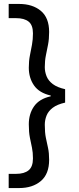

<svg xmlns="http://www.w3.org/2000/svg" viewBox="-20 -816 398 973"><path d="M77 137H24V65H62Q103 65 125 47Q147 29 147 -13Q147 -44 142 -67.5Q137 -91 131.5 -118.5Q126 -146 126 -186Q126 -239 152.5 -277Q179 -315 237 -328V-332Q179 -345 152.5 -383Q126 -421 126 -473Q126 -507 131.5 -534.5Q137 -562 142 -589Q147 -616 147 -647Q147 -689 125 -706.5Q103 -724 62 -724H24V-796H77Q145 -796 187 -761Q229 -726 229 -654Q229 -618 223.5 -590Q218 -562 212.5 -535Q207 -508 207 -476Q207 -452 216 -429.5Q225 -407 247.5 -390Q270 -373 310 -364V-296Q270 -287 247.5 -270Q225 -253 216 -230.5Q207 -208 207 -184Q207 -144 212.5 -117.5Q218 -91 223.5 -66Q229 -41 229 -6Q229 66 187 101.5Q145 137 77 137Z"/></svg>

Font: DM Sans 36pt
Style: Regular
Weight: 400
Designer: Colophon Foundry, Jonny Pinhorn
Foundry: Colophon Foundry
Version: Version 4.004;gftools[0.9.30]